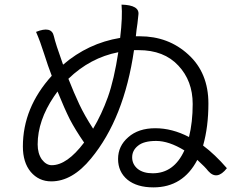

<svg xmlns="http://www.w3.org/2000/svg" viewBox="-20 -800 1040 831"><path d="M577 -169Q552 -149 552 -119Q552 -89 576 -69Q600 -50 641 -50Q733 -50 778 -149Q711 -190 656 -190Q602 -190 577 -169ZM79 -166Q79 -334 204 -472Q188 -513 171 -567Q154 -621 136 -662Q203 -689 213 -644Q220 -612 253 -520Q361 -613 500 -636Q511 -728 506 -780Q585 -778 579 -736Q576 -708 575 -699Q574 -690 571 -671L568 -643H585Q709 -643 795 -564Q882 -485 882 -352Q882 -251 859 -170Q910 -132 962 -72Q919 -17 881 -60Q869 -76 834 -108Q772 11 644 11Q573 11 532 -22Q491 -56 491 -112Q491 -168 535 -206Q579 -245 652 -245Q725 -245 798 -207Q814 -271 814 -350Q814 -450 752 -516Q690 -583 580 -583H560Q517 -287 374 -114Q293 -15 202 -15Q148 -15 113 -56Q79 -97 79 -166ZM143 -175Q143 -136 161 -110Q180 -85 204 -85Q270 -85 344 -183Q306 -238 282 -284Q259 -330 229 -404L214 -383Q143 -278 143 -175ZM276 -459Q300 -398 323 -349Q346 -300 383 -243Q420 -305 447 -380Q474 -456 492 -574Q370 -550 276 -459Z"/></svg>

Font: Swei Half Moon CJK TC
Style: DemiLight
Weight: 350
Version: Version 2.125